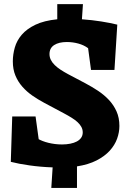

<svg xmlns="http://www.w3.org/2000/svg" viewBox="-20 -790 644 928"><path d="M151.9 -227.1 167 -117.2Q174.8 -112.8 186.8 -108.2Q198.7 -103.5 213.4 -99.9Q228 -96.2 244.9 -94Q261.7 -91.8 279.8 -91.8Q301.3 -91.8 319.6 -95.5Q337.9 -99.1 351.3 -106.2Q364.7 -113.3 372.3 -124.3Q379.9 -135.3 379.9 -149.9Q379.9 -164.1 373.5 -176Q367.2 -188 355.5 -199Q343.8 -210 326.9 -220.5Q310.1 -231 289.1 -242.2L193.8 -293Q163.6 -309.1 136.2 -328.1Q108.9 -347.2 87.9 -371.1Q66.9 -395 54.4 -425Q42 -455.1 42 -493.2Q42 -526.4 51.5 -560.1Q61 -593.8 85.2 -622.1Q109.4 -650.4 151.1 -670.4Q192.9 -690.4 256.8 -696.8V-770H380.9L376 -696.8Q424.8 -693.4 469.2 -686.3Q513.7 -679.2 546.9 -670.9L533.2 -452.1H419.9L405.8 -557.1Q385.3 -572.3 358.2 -579.6Q331.1 -586.9 303.2 -586.9Q264.6 -586.9 241.9 -572.3Q219.2 -557.6 219.2 -528.8Q219.2 -513.7 225.8 -500.5Q232.4 -487.3 244.4 -475.6Q256.3 -463.9 272.7 -453.1Q289.1 -442.4 308.1 -432.1L393.1 -387.2Q424.3 -370.6 453.9 -351.1Q483.4 -331.5 506.3 -307.1Q529.3 -282.7 543.2 -251.7Q557.1 -220.7 557.1 -181.2Q557.1 -150.4 545.9 -119.4Q534.7 -88.4 510.3 -61.5Q485.8 -34.7 446.8 -14.6Q407.7 5.4 352.1 14.2V118.2H228L234.4 19Q205.6 18.1 177.5 15.6Q149.4 13.2 123.3 9.5Q97.2 5.9 74.2 1.5Q51.3 -2.9 32.2 -7.8L39.1 -227.1Z"/></svg>

Font: Simonetta
Style: Black Italic
Weight: 900
Italic angle: -2°
Designer: Gayaneh Bagdasaryan
Foundry: Brownfox
Version: Version 1.002